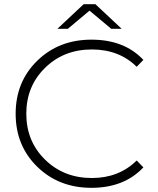

<svg xmlns="http://www.w3.org/2000/svg" viewBox="-20 -895 756 920"><path d="M409 -844 305 -757H255L381 -875H437L563 -757H513ZM420 -42Q550 -42 635 -126L667 -93Q575 5 418 5Q262 5 158.5 -96Q55 -197 55 -350Q55 -503 158.5 -604Q262 -705 418 -705Q576 -705 667 -608L635 -575Q551 -658 420 -658Q286 -658 196 -570Q106 -482 106 -350Q106 -218 196 -130Q286 -42 420 -42Z"/></svg>

Font: mBank Light
Style: Regular
Weight: 300
Designer: Julieta Ulanovsky
Foundry: Julieta Ulanovsky
Version: Version 7.200;PS 007.200;hotconv 1.0.88;makeotf.lib2.5.64775